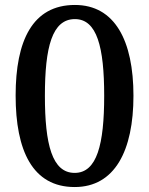

<svg xmlns="http://www.w3.org/2000/svg" viewBox="-20 -744 601 774"><path d="M281 10C443 10 518 -137 518 -358C518 -580 443 -724 282 -724C111 -724 43 -580 43 -359C43 -137 111 10 281 10ZM281 -47C190 -47 161 -162 161 -358C161 -554 190 -667 282 -667C371 -667 400 -554 400 -358C400 -162 371 -47 281 -47Z"/></svg>

Font: Noto Serif Myanmar Medium
Style: Regular
Weight: 500
Designer: Ben Mitchell and the Monotype Design Team
Foundry: Monotype Imaging Inc.
Version: Version 2.106